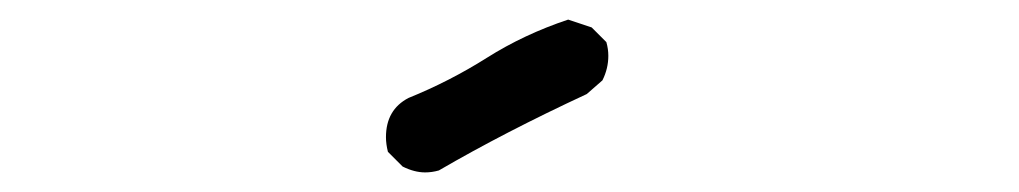

<svg xmlns="http://www.w3.org/2000/svg" viewBox="-20 -855 1040 196"><path d="M414 -679Q403 -679 391 -685L376 -700Q374 -708 374 -715Q374 -743 397 -755Q439 -772 477 -796Q515 -820 560 -835L584 -827L599 -812Q601 -805 601 -798Q601 -785 595 -773L579 -759Q495 -720 428 -681Q421 -679 414 -679Z"/></svg>

Font: Xiaolai Mono SC
Style: Regular
Weight: 400
Monospace: yes
Designer: LXGW / Nozomi Seto
Version: Version 3.113;September 30, 2024